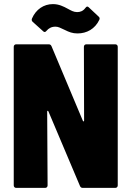

<svg xmlns="http://www.w3.org/2000/svg" viewBox="-20 -916 643 936"><path d="M250 -786C265 -786 274 -780 296 -770C316 -760 333 -753 358 -753C403 -753 443 -775 464 -819C467 -825 466 -831 461 -835L413 -880C411 -882 408 -884 406 -884C402 -884 399 -881 396 -877C385 -862 371 -857 356 -857C339 -857 326 -865 311 -873C289 -885 267 -896 238 -896C193 -896 155 -870 136 -826C133 -819 135 -813 140 -809L190 -764C193 -761 195 -760 198 -760C201 -760 204 -762 207 -766C217 -778 231 -786 250 -786ZM389 -688 390 -328C390 -323 386 -323 384 -327L231 -691C228 -698 223 -700 217 -700H59C52 -700 47 -695 47 -688V-12C47 -5 52 0 59 0H200C207 0 212 -5 212 -12L210 -372C210 -377 214 -377 216 -373L370 -9C373 -2 378 0 384 0H542C549 0 554 -5 554 -12V-688C554 -695 549 -700 542 -700H401C394 -700 389 -695 389 -688Z"/></svg>

Font: Barlow Semi Condensed ExtraBold
Style: Regular
Weight: 800
Width: 4
Designer: Jeremy Tribby
Foundry: Tribby Type
Version: Version 1.422;hotconv 1.0.109;makeotfexe 2.5.65596